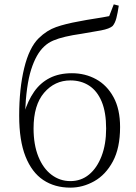

<svg xmlns="http://www.w3.org/2000/svg" viewBox="-20 -847 623 881"><path d="M303 14Q231 14 178.5 -21Q126 -56 97 -129Q68 -202 68 -316Q68 -440 91 -534.5Q114 -629 158 -672Q195 -708 238 -723Q281 -738 343 -749Q378 -756 414.5 -761.5Q451 -767 481 -773L502 -827L525 -821Q520 -787 514 -764Q508 -741 497 -728Q483 -715 443.5 -707.5Q404 -700 354 -692Q312 -686 280 -678.5Q248 -671 224.5 -661Q201 -651 183 -634Q146 -600 123 -528Q100 -456 95 -327L91 -329Q108 -385 136.5 -426Q165 -467 208 -489Q251 -511 310 -511Q371 -511 421 -483.5Q471 -456 501 -401Q531 -346 531 -264Q531 -168 498 -106.5Q465 -45 412.5 -15.5Q360 14 303 14ZM303 -16Q352 -16 388.5 -46Q425 -76 446 -130.5Q467 -185 467 -257Q467 -332 446.5 -381Q426 -430 389 -454Q352 -478 303 -478Q231 -478 182.5 -421.5Q134 -365 134 -258Q134 -183 156 -128.5Q178 -74 216.5 -45Q255 -16 303 -16Z"/></svg>

Font: Noto Serif HK
Style: Regular
Weight: 200
Designer: Ryoko NISHIZUKA 西塚涼子 (kana & ideographs); Frank Grießhammer (Latin, Greek & Cyrillic); Wenlong ZHANG 张文龙 (bopomofo); San
Foundry: Adobe
Version: Version 2.001;hotconv 1.1.0;makeotfexe 2.6.0